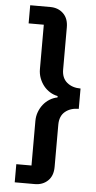

<svg xmlns="http://www.w3.org/2000/svg" viewBox="-60 -796 483 970"><g transform="rotate(5 181.5 -311.0)"><path d="M155 -760Q195 -760 221 -735Q247 -710 247 -665V-451Q247 -408 274 -385.5Q301 -363 343 -363V-260Q301 -260 274 -237.5Q247 -215 247 -171V43Q247 88 221 113Q195 138 155 138H53V46H130V-180Q130 -204 138 -225.5Q146 -247 159.5 -264Q173 -281 191.5 -292.5Q210 -304 231 -308V-315Q210 -319 191.5 -330.5Q173 -342 159.5 -359Q146 -376 138 -397.5Q130 -419 130 -443V-668H53V-760Z"/></g></svg>

Font: IBM Plex Sans Thai SmBld
Style: Regular
Weight: 600
Designer: Mike Abbink, Paul van der Laan, Pieter van Rosmalen, Ben Mitchell, Mark Frömberg
Foundry: Bold Monday
Version: Version 1.2